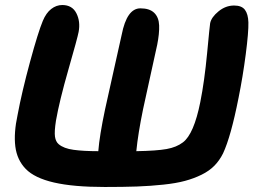

<svg xmlns="http://www.w3.org/2000/svg" viewBox="-20 -705 1009 762"><path d="M396 37.1Q271 37.1 194.1 19.3Q117.2 1.5 82.3 -34.4Q47.4 -70.3 40.8 -123.8Q34.2 -177.2 49.8 -249Q66.9 -340.8 99.1 -459.2Q131.3 -577.6 149.9 -622.1Q163.1 -653.8 183.3 -669.4Q203.6 -685.1 227.1 -685.1Q266.6 -685.1 283.2 -652.3Q299.8 -619.6 292 -578.1Q287.6 -554.7 251.7 -429.7Q215.8 -304.7 202.1 -226.1Q195.3 -182.6 198.2 -162.6Q201.2 -142.6 212.9 -132.8Q232.9 -115.7 272 -110.4Q311 -105 370.1 -105Q375 -167 397 -271Q407.7 -321.3 431.9 -428Q456.1 -534.7 462.9 -566.9Q483.4 -671.9 537.1 -671.9Q573.7 -671.9 592 -654.1Q610.4 -636.2 611.6 -604.2Q612.8 -572.3 604 -527.8Q594.2 -481.9 575 -395.8Q555.7 -309.6 547.9 -272Q527.8 -174.3 521 -105Q601.6 -106.4 641.1 -113.5Q680.7 -120.6 706.1 -140.1Q749.5 -172.9 774.9 -299.8Q791.5 -382.8 802 -494.1Q812.5 -605.5 814 -612.8Q818.8 -636.7 847.2 -659.9Q875.5 -683.1 909.2 -683.1Q939 -683.1 951.9 -666.3Q964.8 -649.4 965.8 -616.2Q966.8 -578.1 955.3 -489.5Q943.8 -400.9 926.8 -316.9Q896.5 -163.1 865.2 -96.2Q851.1 -67.9 830.6 -47.1Q810.1 -26.4 779.8 -11.5Q749.5 3.4 714.1 12.9Q678.7 22.5 628.2 27.8Q577.6 33.2 523.7 35.2Q469.7 37.1 396 37.1Z"/></svg>

Font: Shantell Sans Bouncy
Style: Bold Italic
Weight: 700
Italic angle: -11.31°
Designer: Stephen Nixon, Anya Danilova, Shantell Martin
Foundry: Arrow Type
Version: Version 1.006;[9816181b4]